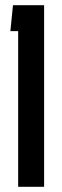

<svg xmlns="http://www.w3.org/2000/svg" viewBox="-20 -720 240 740"><path d="M50 0H150V-700H50ZM100 -700H30L20 -600H110Z"/></svg>

Font: Millimetre
Style: Regular
Weight: 500
Designer: Jérémy Landes
Version: Version 1.0